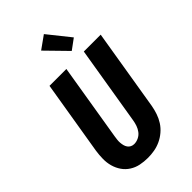

<svg xmlns="http://www.w3.org/2000/svg" viewBox="-291 -1080 1183 1183"><g transform="rotate(-45 300.0 -488.5)"><path d="M258 8Q224 8 192.5 1.5Q161 -5 134.5 -22Q108 -39 90.5 -64.5Q73 -90 64.5 -120.5Q56 -151 56.5 -184.5Q57 -218 62 -251L142 -735H289L206 -231Q204 -218 202.5 -205Q201 -192 202 -179.5Q203 -167 206 -155Q209 -143 216 -133Q223 -123 234 -117.5Q245 -112 258 -112Q277 -112 296 -121Q315 -130 327.5 -146.5Q340 -163 346.5 -182Q353 -201 356 -220L441 -735H588L500 -201Q495 -173 485.5 -145Q476 -117 460 -92Q444 -67 420.5 -47Q397 -27 370 -14.5Q343 -2 314.5 3Q286 8 258 8ZM391 -790 259 -925 343 -985 459 -840Z"/></g></svg>

Font: Iosevka Aile Heavy
Style: Italic
Weight: 900
Italic angle: -9°
Designer: Belleve Invis
Foundry: Belleve Invis
Version: Version 31.1.0; ttfautohint (v1.8.4)